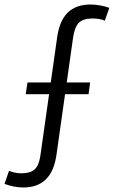

<svg xmlns="http://www.w3.org/2000/svg" viewBox="-81 -727 505 852"><path d="M22 105Q2 105 -20.5 100.5Q-43 96 -61 89L-41 31Q-29 36 -15 39Q-1 42 13 42Q41 42 58.5 34Q76 26 85.5 7.5Q95 -11 99 -42L172 -557Q182 -634 219 -670.5Q256 -707 321 -707Q341 -707 363.5 -703Q386 -699 404 -692L384 -635Q374 -640 359.5 -642.5Q345 -645 331 -645Q303 -645 285 -637Q267 -629 257.5 -610Q248 -591 243 -558L170 -43Q160 32 123 68.5Q86 105 22 105ZM41 -361H319L312 -309H33Z"/></svg>

Font: Pathway Extreme Condensed Light
Style: Italic
Weight: 300
Width: 3
Italic angle: -8°
Version: Version 1.001;gftools[0.9.26]